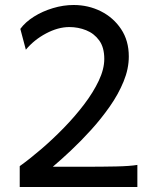

<svg xmlns="http://www.w3.org/2000/svg" viewBox="-20 -745 626 765"><path d="M527.3 -87.9V0H58.6V-83Q98.1 -111.3 144 -150.6Q189.9 -189.9 234.4 -235.6Q278.8 -281.2 315.2 -329.1Q351.6 -377 373.5 -423.3Q395.5 -469.7 395.5 -510.3Q395.5 -556.2 375.2 -584Q355 -611.8 323.2 -624.5Q291.5 -637.2 256.3 -637.2Q211.4 -637.2 163.6 -611.8Q115.7 -586.4 83 -546.9L61 -629.9Q81.1 -657.2 115.2 -678.7Q149.4 -700.2 190.9 -712.6Q232.4 -725.1 273.4 -725.1Q332 -725.1 382.1 -700Q432.1 -674.8 462.6 -628.9Q493.2 -583 493.2 -520Q493.2 -470.7 472.4 -420.2Q451.7 -369.6 417.5 -320.8Q383.3 -272 343 -227.5Q302.7 -183.1 262.7 -145.5Q222.7 -107.9 190.4 -80.6H314.9Q387.2 -80.6 442.6 -81.8Q498 -83 527.3 -87.9Z"/></svg>

Font: Kanchenjunga
Style: Regular
Weight: 400
Designer: Becca Hirsbrunner Spalinger
Foundry: SIL International
Version: Version 2.001